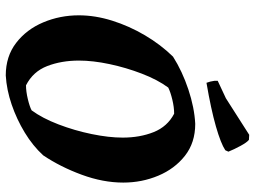

<svg xmlns="http://www.w3.org/2000/svg" viewBox="-132 -762 906 683"><g transform="rotate(90 321.5 -421.0)"><path d="M249 12Q181 12 133 -25Q85 -62 60 -121.5Q35 -181 35 -248Q35 -306 54 -366.5Q73 -427 106 -483Q139 -539 182 -583Q234 -616 298.5 -637.5Q363 -659 421 -662Q488 -662 534.5 -625.5Q581 -589 605.5 -530.5Q630 -472 630 -406Q630 -334 602 -258Q574 -182 533 -121Q499 -84 452 -55.5Q405 -27 352.5 -9Q300 9 249 12ZM284 -60Q306 -60 333 -66.5Q360 -73 373 -80Q401 -118 423 -175.5Q445 -233 457.5 -294Q470 -355 470 -404Q470 -465 450.5 -514Q431 -563 385 -587Q362 -587 335 -580.5Q308 -574 292 -566Q264 -528 242.5 -472Q221 -416 208.5 -357Q196 -298 196 -248Q196 -186 215.5 -135.5Q235 -85 284 -60ZM275 -702Q270 -715 268 -730V-742L330 -771L460 -854L478 -853Q487 -846 499.5 -823Q512 -800 520 -780L515 -769Q491 -753 430 -735.5Q369 -718 275 -702Z"/></g></svg>

Font: Labrada
Style: Bold Italic
Weight: 700
Italic angle: -7°
Designer: Mercedes Jáuregui
Foundry: Omnibus-Type Team
Version: Version 1.000; ttfautohint (v1.8.4.7-5d5b)